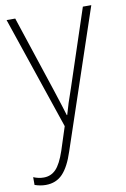

<svg xmlns="http://www.w3.org/2000/svg" viewBox="-87 -581 576 875"><g transform="rotate(-10 201.0 -143.5)"><path d="M7 -529H47L164 -175Q179 -129 187.5 -102Q196 -75 202 -55H204Q217 -103 242 -173L360 -529H399L184 110Q162 178 131.5 210Q101 242 53 242Q28 242 2 233V197Q14 202 25.5 204.5Q37 207 50 207Q83 207 106 183.5Q129 160 149 101L184 -7Z"/></g></svg>

Font: Noto Sans Armenian SemiCondensed ExtraLight
Style: Regular
Weight: 200
Width: 4
Designer: Monotype Design Team
Foundry: Monotype Imaging Inc.
Version: Version 2.008; ttfautohint (v1.8.4.7-5d5b)